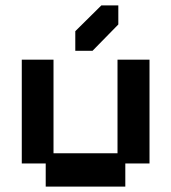

<svg xmlns="http://www.w3.org/2000/svg" viewBox="-20 -683 637 714"><path d="M150 11V-75H61V-461H179V-113H417V-461H536V-75H446V11ZM260 -494V-567L357 -663H420V-592L324 -494Z"/></svg>

Font: Pixelify Sans SemiBold
Style: Regular
Weight: 600
Designer: Stefie Justprince
Foundry: Typecalism Foundryline
Version: Version 1.000